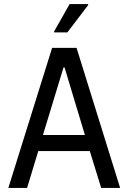

<svg xmlns="http://www.w3.org/2000/svg" viewBox="-20 -923 632 943"><path d="M21 0 236 -688H356L570 0H477L421 -181H168L113 0ZM191 -260H397L297 -592H292ZM246 -764V-769L322 -903H413V-898L311 -764Z"/></svg>

Font: Saira Semi Condensed
Style: Regular
Weight: 400
Width: 4
Designer: Hector Gatti with collaboration of the Omnibus-Type team
Foundry: Omnibus-Type
Version: Version 1.001; ttfautohint (v1.8)